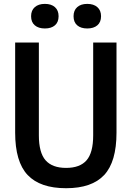

<svg xmlns="http://www.w3.org/2000/svg" viewBox="-20 -959 677 988"><path d="M320 9.5Q186.5 9.5 122.2 -58.5Q58 -126.5 58 -276.5V-740H180V-262.5Q180 -173.5 214.5 -134.2Q249 -95 320 -95Q391.5 -95 425.5 -134.2Q459.5 -173.5 459.5 -262.5V-740H579.5V-276.5Q579.5 -126.5 516.2 -58.5Q453 9.5 320 9.5ZM429 -812.5Q396 -812.5 377.2 -828.8Q358.5 -845 358.5 -875.5Q358.5 -905.5 377.2 -922.2Q396 -939 429 -939Q462 -939 481 -922.2Q500 -905.5 500 -875.5Q500 -845 481 -828.8Q462 -812.5 429 -812.5ZM211 -812.5Q178 -812.5 159 -828.8Q140 -845 140 -875.5Q140 -905.5 159 -922.2Q178 -939 211 -939Q244 -939 262.8 -922.2Q281.5 -905.5 281.5 -875.5Q281.5 -845 262.8 -828.8Q244 -812.5 211 -812.5Z"/></svg>

Font: Encode Sans Cnd SmBold
Style: Regular
Weight: 600
Width: 3
Designer: Multiple Designers
Foundry: Impallari Type
Version: Version 3.002; ttfautohint (v1.8.3) -l 8 -r 50 -G 200 -x 14 